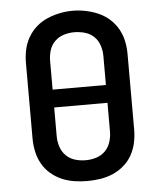

<svg xmlns="http://www.w3.org/2000/svg" viewBox="-53 -792 707 847"><g transform="rotate(-5 300.0 -369.0)"><path d="M300 8Q271 8 242 3.5Q213 -1 186.5 -12.5Q160 -24 137.5 -43.5Q115 -63 101 -88.5Q87 -114 81 -142.5Q75 -171 75 -200V-535Q75 -564 81 -592.5Q87 -621 101.5 -646.5Q116 -672 138 -691.5Q160 -711 186.5 -722.5Q213 -734 242 -740Q271 -746 300 -746Q329 -746 358 -740Q387 -734 413.5 -722.5Q440 -711 462 -691.5Q484 -672 498.5 -646.5Q513 -621 519 -592.5Q525 -564 525 -535V-200Q525 -171 519 -142.5Q513 -114 499 -88.5Q485 -63 462.5 -43.5Q440 -24 413.5 -12.5Q387 -1 358 3.5Q329 8 300 8ZM182 -407H418V-535Q418 -559 410.5 -582Q403 -605 386 -621.5Q369 -638 345.5 -644.5Q322 -651 299 -651Q275 -651 252.5 -644Q230 -637 213 -620.5Q196 -604 189 -581Q182 -558 182 -535ZM300 -84Q324 -84 347 -91Q370 -98 386.5 -114.5Q403 -131 410.5 -154Q418 -177 418 -200V-328H182V-200Q182 -177 189.5 -154Q197 -131 213.5 -114.5Q230 -98 253 -91Q276 -84 300 -84Z"/></g></svg>

Font: Iosevka Curly SmBdEx
Style: Regular
Weight: 600
Width: 7
Monospace: yes
Designer: Belleve Invis
Foundry: Belleve Invis
Version: Version 11.1.0; ttfautohint (v1.8.3)